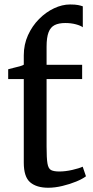

<svg xmlns="http://www.w3.org/2000/svg" viewBox="-20 -850 426 880"><path d="M201 10.5Q147.5 10.5 118.2 -14.5Q89 -39.5 89 -104.5V-487.5H17.5V-532.5Q27 -535.5 42.2 -539Q57.5 -542.5 70.8 -546.2Q84 -550 89 -553.5Q89 -564.5 89 -575.2Q89 -586 89 -596.5Q89 -646 108.2 -688.5Q127.5 -731 159 -762.8Q190.5 -794.5 227.8 -812Q265 -829.5 301 -829.5Q325 -829.5 338.2 -826.8Q351.5 -824 359.5 -821V-725Q350 -732.5 328 -738.5Q306 -744.5 279 -744.5Q249.5 -744.5 230.5 -735Q211.5 -725.5 202.5 -701.8Q193.5 -678 193.5 -636.5V-553H356.5V-487.5H193.5V-178.5Q193.5 -125 197.5 -101Q201.5 -77 214.2 -70.5Q227 -64 251.5 -64Q279.5 -64 311.2 -71.2Q343 -78.5 359 -86L374 -42Q358.5 -30 329.5 -18Q300.5 -6 266.2 2.2Q232 10.5 201 10.5Z"/></svg>

Font: Merriweather 24pt
Style: Regular
Weight: 400
Designer: Eben Sorkin
Foundry: Eben Sorkin
Version: Version 2.100